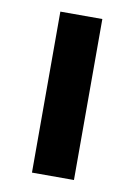

<svg xmlns="http://www.w3.org/2000/svg" viewBox="-65 -554 420 599"><g transform="rotate(10 145.0 -255.0)"><path d="M78 0V-510H211V0Z"/></g></svg>

Font: Saira SemiExpanded SemiBold
Style: Regular
Weight: 600
Width: 6
Designer: Hector Gatti with collaboration of the Omnibus-Type team
Foundry: Omnibus-Type
Version: Version 1.101